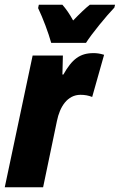

<svg xmlns="http://www.w3.org/2000/svg" viewBox="-32 -786 503 806"><path d="M183 -606H329C352 -643 416 -721 448 -754L451 -766H345C327 -752 304 -730 275 -700C260 -728 244 -750 230 -766H131L128 -752C149 -708 171 -649 183 -606ZM-12 0H149L207 -278C219 -338 251 -388 306 -388C324 -388 340 -385 355 -379L405 -556C385 -562 373 -563 360 -563C303 -563 270 -537 234 -473H230L232 -553H105Z"/></svg>

Font: Noto Sans UI Condensed Black
Style: Italic
Weight: 900
Width: 3
Italic angle: -192°
Designer: Monotype Design Team
Foundry: Monotype Imaging Inc.
Version: Version 1.901